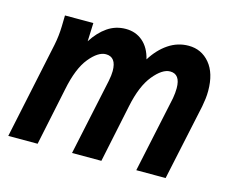

<svg xmlns="http://www.w3.org/2000/svg" viewBox="-80 -649 939 765"><g transform="rotate(15 389.5 -266.5)"><path d="M9 0 93 -398Q101 -437 102 -477L103 -522H220L217 -446Q243 -487 276.5 -510Q310 -533 352 -533Q393 -533 422 -508Q451 -483 462 -437Q490 -482 528 -507.5Q566 -533 611 -533Q664 -533 698 -492.5Q732 -452 732 -379Q732 -362 730 -346Q728 -330 725 -314L658 0H537L604 -315Q608 -338 608 -357Q608 -415 566 -415Q534 -415 497.5 -370.5Q461 -326 443 -239L393 0H272L339 -315Q344 -340 344 -357Q344 -415 301 -415Q269 -415 233.5 -371.5Q198 -328 180 -239L130 0Z"/></g></svg>

Font: Radio Canada Condensed SemiBold
Style: Italic
Weight: 600
Width: 3
Italic angle: -12°
Designer: Charles Daoud, Etienne Aubert Bonn, Alexandre Saumier Demers, Jacques Le Bailly
Foundry: Radio-Canada
Version: Version 2.104; ttfautohint (v1.8.4.7-5d5b);gftools[0.9.28.de